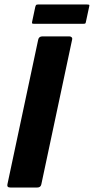

<svg xmlns="http://www.w3.org/2000/svg" viewBox="-20 -835 418 855"><path d="M164 -14Q161 0 146 0H26Q10 0 13 -14L150 -658Q153 -673 169 -673H289Q295 -673 299 -669Q303 -665 301 -658ZM362 -735Q361 -731 359 -730Q357 -729 348 -729H132Q124 -729 123 -731Q122 -733 123 -738L137 -804Q139 -811 141 -813Q143 -815 150 -815H367Q375 -815 377 -813.5Q379 -812 377 -805Z"/></svg>

Font: Glory ExtraBold
Style: Italic
Weight: 800
Italic angle: -12°
Version: Version 1.011